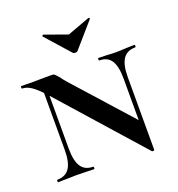

<svg xmlns="http://www.w3.org/2000/svg" viewBox="-123 -756 810 872"><g transform="rotate(-20 282.0 -320.0)"><path d="M94 -446 113 -443V-127Q113 -68 131.5 -40Q150 -12 189 -12Q192 -12 192 -6Q192 0 189 0Q165 0 152 -1L104 -2L56 -1Q42 0 16 0Q14 0 14 -6Q14 -12 16 -12Q56 -12 75 -40Q94 -68 94 -127ZM464 13 110 -386Q76 -424 52.5 -440Q29 -456 7 -456Q5 -456 5 -462Q5 -468 7 -468L63 -467Q71 -467 85 -467.5Q99 -468 156 -468Q164 -468 169.5 -463Q175 -458 187 -444Q195 -432 209 -416L465 -130L476 11Q476 13 471 14Q466 15 464 13ZM476 11 456 -20V-340Q456 -400 438 -428Q420 -456 380 -456Q378 -456 378 -462Q378 -468 380 -468L418 -467Q448 -465 465 -465Q482 -465 514 -467L554 -468Q557 -468 557 -462Q557 -456 554 -456Q514 -456 495 -428Q476 -400 476 -340ZM175 -647Q175 -649 177.5 -651.5Q180 -654 182 -653L291 -614L399 -654H400Q403 -654 404.5 -651.5Q406 -649 404 -647L302 -530Q298 -526 291 -526Q283 -526 279 -530L176 -646Q176 -646 175.5 -646.5Q175 -647 175 -647Z"/></g></svg>

Font: Cormorant SC
Style: Bold
Weight: 700
Designer: Christian Thalmann (Catharsis Fonts)
Foundry: Catharsis Fonts
Version: Version 4.000